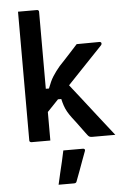

<svg xmlns="http://www.w3.org/2000/svg" viewBox="-64 -796 729 1098"><g transform="rotate(-5 300.0 -247.0)"><path d="M202 0Q183 0 165.5 0Q148 0 130 0Q112 0 93 0Q90 0 87.5 -1.5Q85 -3 83.5 -5Q82 -7 82 -11Q82 -91 82 -171Q82 -251 82 -331Q82 -411 82 -491Q82 -571 82 -651Q82 -681 82 -706.5Q82 -732 82 -750Q104 -750 122 -750Q140 -750 157 -750Q174 -750 191 -750Q195 -750 197 -748.5Q199 -747 200.5 -745Q202 -743 202 -739Q202 -647 202 -554.5Q202 -462 202 -369.5Q202 -277 202 -184.5Q202 -92 202 0ZM444 0Q432 0 426.5 -3Q421 -6 416 -13Q412 -18 403.5 -29.5Q395 -41 384 -56Q373 -71 360.5 -88Q348 -105 336 -120Q321 -140 311.5 -157Q302 -174 296 -191.5Q290 -209 285 -231H246L319 -327Q363 -272 405 -217.5Q447 -163 489.5 -109Q532 -55 575 0Q555 0 536 0Q517 0 495.5 0Q474 0 444 0ZM184 -297H220Q228 -318 235.5 -334.5Q243 -351 252 -365Q261 -379 271 -392.5Q281 -406 293 -420Q308 -436 324 -453Q340 -470 359 -491Q378 -512 400 -536L532 -537Q535 -537 537.5 -535.5Q540 -534 541 -532Q542 -530 542 -527Q542 -525 541 -522Q540 -519 534 -513Q502 -480 471.5 -447.5Q441 -415 411 -384Q381 -353 352.5 -322.5Q324 -292 295.5 -262Q267 -232 239.5 -203Q212 -174 184 -145ZM271 63Q301 63 327 63Q353 63 384 63Q390 63 393 66.5Q396 70 394 76Q383 105 373 132.5Q363 160 353 187.5Q343 215 331 246Q330 250 326.5 253Q323 256 316 256Q297 256 276.5 256Q256 256 227 256Q234 223 242 190Q250 157 257.5 125Q265 93 271 63Z"/></g></svg>

Font: Recursive SemiBold
Style: Regular
Weight: 600
Version: Version 1.085